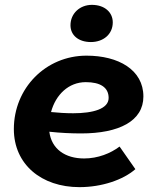

<svg xmlns="http://www.w3.org/2000/svg" viewBox="-20 -758 649 790"><path d="M307 12C399 12 487 -18 537 -62L472 -155C435 -127 383 -106 326 -106C248 -106 192 -145 183 -216C229 -211 273 -209 314 -209C470 -209 570 -260 570 -361C570 -471 467 -529 336 -529C168 -529 37 -395 37 -227C37 -82 150 12 307 12ZM354 -585C404 -585 444 -616 444 -666C444 -707 411 -738 358 -738C309 -738 270 -703 270 -654C270 -613 303 -585 354 -585ZM190 -297C209 -368 262 -420 333 -420C392 -420 427 -399 427 -355C427 -310 363 -292 281 -292C251 -292 219 -294 190 -297Z"/></svg>

Font: Fixel Display 20240404
Style: Bold Italic
Weight: 700
Italic angle: -10°
Designer: AlfaBravo + MacPaw
Foundry: Kyrylo Tkachov, Marchela Mozhyna, Serhii Makarenko, Maria Weinstein, Zakhar Kryvoshyya
Version: Version 1.211;Glyphs 3.2 (3225)